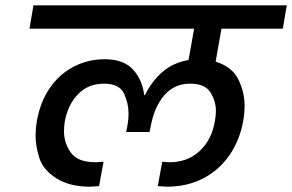

<svg xmlns="http://www.w3.org/2000/svg" viewBox="-20 -760 1100 723"><path d="M814 -652 792 -528Q855 -508 878 -460Q901 -412 901 -362Q901 -335 896 -305Q883 -233 845 -177Q807 -121 746.5 -89Q686 -57 608 -57Q600 -57 574 -59L591 -151L618 -149Q686 -149 731.5 -191Q777 -233 789 -303Q793 -324 793 -342Q793 -379 772.5 -412Q752 -445 696 -445Q636 -445 598 -400.5Q560 -356 547 -281L543 -263H455L459 -281Q464 -309 464 -333Q464 -372 446.5 -408.5Q429 -445 371 -445Q313 -445 274.5 -406Q236 -367 224 -303Q221 -283 221 -266Q221 -221 247 -185Q273 -149 341 -149L370 -151L353 -59Q327 -57 319 -57Q241 -57 191.5 -89Q142 -121 128 -165.5Q114 -210 114 -247Q114 -275 119 -305Q132 -378 168.5 -430Q205 -482 258.5 -509.5Q312 -537 374 -537Q445 -537 480.5 -498.5Q516 -460 523 -402H526Q550 -452 590.5 -488Q631 -524 690 -534L711 -652H91L106 -740H1060L1045 -652Z"/></svg>

Font: Fz Poppins Med
Style: Italic
Weight: 500
Italic angle: -10°
Designer: Ninad Kale (Devanagari), Jonny Pinhorn (Latin)
Foundry: Indian Type Foundry
Version: Vit hóa bi Vntype.Com & FontZin.Com